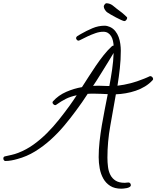

<svg xmlns="http://www.w3.org/2000/svg" viewBox="-165 -978 959 1178"><path d="M774.4 -493.2Q774.4 -489.3 771.5 -486.3Q751 -463.9 724.6 -447.8Q698.2 -431.6 668 -421.4Q637.7 -411.1 606.4 -405.8Q575.2 -400.4 545.9 -399.4Q529.3 -303.7 511.7 -206.1Q494.1 -108.4 494.1 -10.7Q494.1 17.6 497.6 45.4Q501 73.2 512.2 95.2Q523.4 117.2 544.4 130.4Q565.4 143.6 600.6 143.6Q606.4 143.6 611.8 142.6Q617.2 141.6 623 141.6Q629.9 141.6 633.8 146.5Q637.7 151.4 637.7 158.2Q637.7 165 630.4 169.4Q623 173.8 613.8 175.8Q604.5 177.7 594.7 178.7Q585 179.7 580.1 179.7Q538.1 179.7 511.2 162.6Q484.4 145.5 468.8 117.7Q453.1 89.8 446.8 55.2Q440.4 20.5 440.4 -13.7Q440.4 -60.5 445.8 -109.4Q451.2 -158.2 459.5 -207.5Q467.8 -256.8 477.5 -305.7Q487.3 -354.5 496.1 -400.4Q475.6 -401.4 455.1 -402.3Q434.6 -403.3 414.1 -403.3Q403.3 -403.3 393.6 -403.3Q383.8 -403.3 373 -402.3Q356.4 -376 338.4 -350.6Q320.3 -325.2 301.8 -299.8Q267.6 -252.9 228.5 -206.5Q189.5 -160.2 145 -120.1Q100.6 -80.1 49.8 -48.8Q-1 -17.6 -59.6 -2Q-76.2 2.9 -95.2 6.3Q-114.3 9.8 -131.8 9.8Q-137.7 9.8 -141.1 4.9Q-144.5 0 -144.5 -4.9Q-144.5 -16.6 -134.8 -18.6Q-113.3 -23.4 -93.8 -27.8Q-74.2 -32.2 -53.7 -40Q-2.9 -59.6 41 -91.3Q85 -123 123.5 -161.6Q162.1 -200.2 196.3 -243.2Q230.5 -286.1 261.7 -329.1Q273.4 -345.7 284.2 -361.3Q294.9 -377 305.7 -393.6Q267.6 -385.7 239.3 -371.6Q210.9 -357.4 179.7 -335Q177.7 -333 172.9 -333Q168 -333 162.6 -338.4Q157.2 -343.8 157.2 -348.6Q157.2 -353.5 160.2 -356.4Q193.4 -393.6 241.7 -414.6Q290 -435.5 337.9 -443.4Q357.4 -473.6 378.9 -507.3Q400.4 -541 423.3 -574.7Q446.3 -608.4 470.7 -639.2Q495.1 -669.9 521.5 -694.3Q527.3 -698.2 530.3 -698.2H532.2Q531.2 -712.9 527.8 -728Q524.4 -743.2 517.1 -755.4Q509.8 -767.6 498 -775.4Q486.3 -783.2 468.8 -783.2Q445.3 -783.2 420.4 -774.4Q395.5 -765.6 373.5 -755.4Q351.6 -745.1 335.9 -736.8Q320.3 -728.5 316.4 -728.5Q310.5 -728.5 306.2 -733.9Q301.8 -739.3 301.8 -744.1Q301.8 -751 308.6 -755.9Q313.5 -759.8 320.3 -763.2Q327.1 -766.6 333 -770.5Q365.2 -789.1 401.9 -804.7Q438.5 -820.3 477.5 -820.3Q485.4 -820.3 494.1 -817.9Q502.9 -815.4 509.8 -812.5Q529.3 -803.7 542.5 -787.1Q555.7 -770.5 563 -750.5Q570.3 -730.5 573.2 -708.5Q576.2 -686.5 576.2 -667Q576.2 -612.3 570.3 -559.1Q564.5 -505.9 555.7 -452.1Q596.7 -457 636.2 -467.3Q675.8 -477.5 713.9 -493.2Q724.6 -497.1 734.4 -501.5Q744.1 -505.9 754.9 -510.7H757.8Q763.7 -510.7 769 -505.4Q774.4 -500 774.4 -493.2ZM532.2 -653.3Q519.5 -631.8 500 -600.1Q480.5 -568.4 461.4 -537.6Q442.4 -506.8 426.8 -482.4Q411.1 -458 406.2 -451.2Q414.1 -451.2 422.4 -451.7Q430.7 -452.1 439.5 -452.1Q454.1 -452.1 469.2 -451.2Q484.4 -450.2 499 -450.2H505.9Q515.6 -501 522.9 -551.3Q530.3 -601.6 532.2 -653.3ZM615.2 -868.2Q615.2 -862.3 609.9 -855.5Q604.5 -848.6 598.6 -848.6Q592.8 -848.6 578.1 -855.5Q563.5 -862.3 546.4 -871.1Q529.3 -879.9 514.6 -888.7Q500 -897.5 494.1 -901.4Q486.3 -906.2 479 -917.5Q471.7 -928.7 471.7 -938.5Q471.7 -943.4 477.1 -950.7Q482.4 -958 487.3 -958Q507.8 -958 525.4 -945.3Q532.2 -940.4 538.1 -935.1Q543.9 -929.7 550.8 -924.8Q585.9 -900.4 614.3 -872.1Q614.3 -871.1 614.7 -870.1Q615.2 -869.1 615.2 -868.2Z"/></svg>

Font: Calligraffitti
Style: Regular
Weight: 400
Designer: Dathan Boardman
Foundry: Open Window
Version: Version 1.002